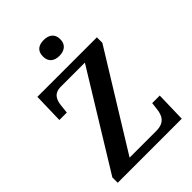

<svg xmlns="http://www.w3.org/2000/svg" viewBox="-264 -1049 1166 1166"><g transform="rotate(-45 319.0 -465.5)"><path d="M335 -795C376 -795 410 -815 410 -863C410 -913 376 -931 335 -931C293 -931 261 -913 261 -863C261 -815 293 -795 335 -795ZM40 0H590L595 -194H530L525 -150C520 -102 502 -57 429 -57H199L575 -667V-714H64L59 -520H123L128 -569C133 -620 149 -657 210 -657H415L40 -46Z"/></g></svg>

Font: Noto Serif Lao SemiBold
Style: Regular
Weight: 600
Designer: Monotype Design Team
Foundry: Monotype Imaging Inc.
Version: Version 2.003